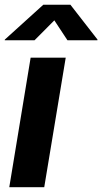

<svg xmlns="http://www.w3.org/2000/svg" viewBox="-23 -779 426 799"><path d="M15.6 0 104.5 -539.1H250.5L161.1 0ZM120.6 -611.3H-3.4L-2.9 -614.3L157.2 -759.3H270L382.8 -614.3L382.3 -611.3H257.8L203.1 -694.3Z"/></svg>

Font: Inter 18pt
Style: Bold Italic
Weight: 700
Italic angle: -9.3988°
Designer: Rasmus Andersson
Foundry: rsms
Version: Version 4.001;git-66647c0bb